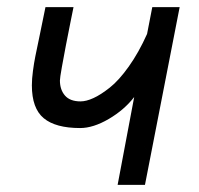

<svg xmlns="http://www.w3.org/2000/svg" viewBox="-20 -518 558 538"><path d="M107.4 -498H186Q185.1 -493.2 177.7 -457Q170.4 -420.9 164.6 -390.6Q158.7 -360.4 153.3 -329.8Q147.9 -299.3 147.9 -292.5Q147.9 -266.6 162.1 -250.2Q176.3 -233.9 205.6 -233.9Q221.7 -233.9 241.9 -243.2Q262.2 -252.4 287.6 -272.5Q313 -292.5 340.8 -331.5Q368.7 -370.6 392.1 -422.9L406.7 -498H483.4Q462.9 -392.6 434.8 -249Q406.7 -105.5 386.2 0H309.6L356 -246.1Q328.1 -210 284.7 -184.6Q241.2 -159.2 204.6 -159.2Q135.7 -159.2 102.5 -186.8Q69.3 -214.4 69.3 -278.8Q69.3 -296.9 72.3 -319.1Q75.2 -341.3 79.1 -360.6Q83 -379.9 91.8 -421.9Q100.6 -463.9 107.4 -498Z"/></svg>

Font: Fantasque Sans Mono
Style: Italic
Weight: 400
Italic angle: -11°
Monospace: yes
Designer: Jany Belluz
Version: Version 1.8.0 ; ttfautohint (v1.8.2)